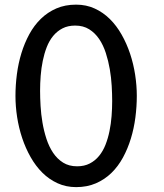

<svg xmlns="http://www.w3.org/2000/svg" viewBox="-20 -778 690 807"><path d="M300 8.5Q257.5 8.5 222 -7.8Q186.5 -24 158.2 -52Q130 -80 108.8 -117.5Q87.5 -155 73.2 -197.8Q59 -240.5 52 -285.8Q45 -331 45 -375Q45 -420 51 -466Q57 -512 70 -554.5Q83 -597 103.2 -634.2Q123.5 -671.5 151.8 -699Q180 -726.5 216.8 -742.5Q253.5 -758.5 300 -758.5Q342.5 -758.5 378 -742.2Q413.5 -726 441.8 -698Q470 -670 491.2 -632.5Q512.5 -595 526.8 -552.2Q541 -509.5 548 -464Q555 -418.5 555 -375Q555 -330 549 -284Q543 -238 530 -195.5Q517 -153 496.8 -115.8Q476.5 -78.5 448.2 -51Q420 -23.5 383 -7.5Q346 8.5 300 8.5ZM148.5 -396.5Q148.5 -367.5 150.5 -332.8Q152.5 -298 158.5 -262.8Q164.5 -227.5 175.2 -194.5Q186 -161.5 203.2 -135.8Q220.5 -110 245.2 -94.5Q270 -79 304 -79Q334.5 -79 357.2 -90.8Q380 -102.5 396.5 -122.8Q413 -143 423.5 -169.8Q434 -196.5 440.2 -227Q446.5 -257.5 449 -290Q451.5 -322.5 451.5 -353.5Q451.5 -382.5 449.5 -417.2Q447.5 -452 441.5 -487Q435.5 -522 424.8 -555.2Q414 -588.5 396.8 -614Q379.5 -639.5 354.8 -655Q330 -670.5 296 -670.5Q265.5 -670.5 242.8 -658.8Q220 -647 203.5 -627Q187 -607 176.5 -580Q166 -553 159.8 -522.5Q153.5 -492 151 -459.8Q148.5 -427.5 148.5 -396.5Z"/></svg>

Font: B612
Style: Regular
Weight: 400
Designer: Nicolas Chauveau, Thomas Paillot, Jonathan Favre-Lamarine, Jean-Luc Vinot
Foundry: AIRBUS
Version: Version 1.008